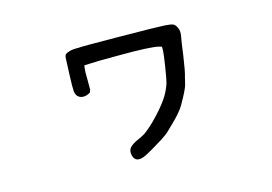

<svg xmlns="http://www.w3.org/2000/svg" viewBox="-75 -505 1150 813"><g transform="rotate(-15 500.0 -98.5)"><path d="M318.4 -358.4Q325.2 -360.4 496.1 -358.9Q667 -357.4 695.3 -355.5Q723.6 -353.5 731.9 -349.6Q740.2 -345.7 747.1 -332Q755.9 -315.4 750 -289.1Q747.1 -276.4 738.3 -210Q728.5 -142.6 721.7 -122.1Q716.8 -102.5 713.9 -89.8Q709 -70.3 674.8 -10.7Q659.2 16.6 615.2 58.6Q593.8 80.1 586.4 86.4Q579.1 92.8 555.7 108.4Q496.1 145.5 473.1 156.2Q450.2 167 436.5 162.6Q422.9 158.2 418.5 140.1Q414.1 122.1 421.9 109.4Q431.6 94.7 465.8 80.1Q483.4 72.3 494.1 65.4Q524.4 43 551.8 13.7Q584 -19.5 606 -50.3Q627.9 -81.1 639.6 -117.2Q643.6 -130.9 652.3 -186Q661.1 -241.2 661.1 -253.9V-271.5L651.4 -274.4Q618.2 -284.2 471.7 -283.2Q375 -283.2 346.7 -281.2L323.2 -280.3L321.3 -267.6Q319.3 -254.9 320.3 -215.8V-174.8L316.4 -163.1Q293.9 -149.4 276.4 -154.3Q269.5 -155.3 261.7 -162.1Q252.9 -170.9 251.5 -186.5Q250 -202.1 252 -253.9Q254.9 -317.4 254.9 -326.2Q254.9 -335.9 257.8 -342.8Q259.8 -348.6 276.4 -354Q293 -359.4 318.4 -358.4Z"/></g></svg>

Font: JasonHandwriting4
Style: Regular
Weight: 400
Version: Version 1.01.21